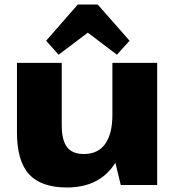

<svg xmlns="http://www.w3.org/2000/svg" viewBox="-20 -818 777 849"><path d="M253 -264Q253 -198 276.5 -167.5Q300 -137 351 -137Q413 -137 445 -181.5Q477 -226 477 -311L543 -400V-328Q543 -163 474.5 -76Q406 11 276 11Q162 11 108.5 -47.5Q55 -106 55 -233V-540H253ZM675 0H514L477 -153V-540H675ZM184 -638 324 -798H412L553 -638L497 -576L311 -717H426L239 -576Z"/></svg>

Font: Pathway Extreme ExtraBold
Style: Regular
Weight: 800
Designer: Eduardo Rodriguez Tunni
Foundry: Eduardo Rodriguez Tunni
Version: Version 1.001;gftools[0.9.26]